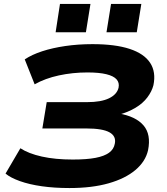

<svg xmlns="http://www.w3.org/2000/svg" viewBox="-20 -939 845 970"><path d="M331 11Q255 11 191.5 2Q128 -7 80.5 -24Q33 -41 8 -62L83 -190Q124 -163 191.5 -148Q259 -133 347 -133Q418 -133 462.5 -141.5Q507 -150 531 -167.5Q555 -185 560 -213Q568 -251 533 -270.5Q498 -290 416 -290H194L216 -423H420Q491 -423 531 -442.5Q571 -462 579 -496Q584 -521 569 -538Q554 -555 517.5 -564Q481 -573 422 -573Q347 -573 277.5 -558Q208 -543 155 -513L105 -639Q141 -663 193 -680Q245 -697 310 -706.5Q375 -716 447 -716Q562 -716 635 -692Q708 -668 738.5 -621.5Q769 -575 755 -508Q747 -477 724.5 -447Q702 -417 664.5 -394.5Q627 -372 578 -359L579 -366Q666 -351 705 -305.5Q744 -260 728 -180Q715 -123 664 -80Q613 -37 529 -13Q445 11 331 11ZM518 -776 541 -919H694L671 -776ZM261 -776 283 -919H437L414 -776Z"/></svg>

Font: Nunito Sans 10pt Expanded ExtraBold
Style: Italic
Weight: 800
Width: 7
Italic angle: -9°
Designer: Vernon Adams
Foundry: Vernon Adams
Version: Version 3.101;gftools[0.9.27]